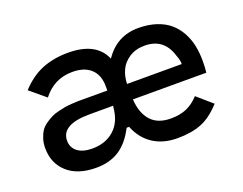

<svg xmlns="http://www.w3.org/2000/svg" viewBox="-86 -662 1051 831"><g transform="rotate(-20 439.0 -247.0)"><path d="M232 8.5Q147 8.5 99.5 -34.2Q52 -77 52 -147Q52 -170.5 58.5 -190.2Q65 -210 74.2 -223.8Q83.5 -237.5 99.5 -248.5Q115.5 -259.5 128.8 -266.2Q142 -273 162.8 -278Q183.5 -283 195.8 -285Q208 -287 228.5 -288.2Q249 -289.5 255.2 -289.5Q261.5 -289.5 276.5 -289.5H390V-310Q390 -361 360 -389Q330 -417 275 -417Q190.5 -417 138 -349L66.5 -408.5Q112.5 -458.5 165.5 -480Q218.5 -501.5 285.5 -501.5Q414.5 -501.5 452 -414Q508.5 -498 607.5 -498Q653.5 -498 690 -486Q726.5 -474 751 -453Q775.5 -432 791.8 -402.8Q808 -373.5 815 -340.2Q822 -307 822 -268.5Q822 -237 819 -215.5H481Q485 -151.5 516.5 -116.5Q548 -81.5 608 -81.5Q650 -81.5 680.8 -94.8Q711.5 -108 738 -137L807 -77Q762.5 -28 716.8 -9.8Q671 8.5 606 8.5Q540 8.5 493.8 -22Q447.5 -52.5 425 -109.5H413.5Q382 -48 338 -19.8Q294 8.5 232 8.5ZM152 -144.5Q152 -113 176.2 -94.2Q200.5 -75.5 244 -75.5Q305.5 -75.5 345.2 -111.2Q385 -147 390 -213.5L392 -219H283Q152 -219 152 -144.5ZM480 -287H732Q732.5 -304.5 722.5 -329.5Q696 -417 607.5 -417Q566.5 -417 537 -398Q507.5 -379 494.2 -350.2Q481 -321.5 480 -287Z"/></g></svg>

Font: HK Grotesk Medium
Style: Regular
Weight: 500
Designer: Alfredo Marco Pradil
Foundry: Hanken Design Co.
Version: Version 3.001;FEAKit 1.0